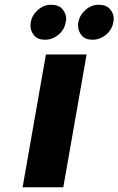

<svg xmlns="http://www.w3.org/2000/svg" viewBox="-20 -787 498 807"><path d="M169 -620Q138 -620 123 -638.5Q108 -657 108 -679Q108 -686 109 -693Q115 -724 139.5 -745.5Q164 -767 195 -767Q227 -767 242.5 -748.5Q258 -730 258 -709Q258 -701 256 -693Q251 -662 225.5 -641Q200 -620 169 -620ZM369 -620Q338 -620 323 -638.5Q308 -657 308 -679Q308 -686 309 -693Q315 -724 339.5 -745.5Q364 -767 395 -767Q427 -767 442.5 -748.5Q458 -730 458 -709Q458 -701 456 -693Q451 -662 425.5 -641Q400 -620 369 -620ZM344 -558 246 0H75L173 -558Z"/></svg>

Font: Fz Poppins
Style: Bold Italic
Weight: 700
Italic angle: -10°
Designer: Ninad Kale (Devanagari), Jonny Pinhorn (Latin)
Foundry: Indian Type Foundry
Version: Vit hóa bi Vntype.Com & FontZin.Com